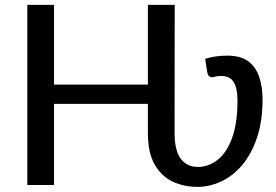

<svg xmlns="http://www.w3.org/2000/svg" viewBox="-20 -738 1103 766"><path d="M767.5 7.5Q713.5 7.5 668.8 -13.5Q624 -34.5 597 -81.8Q570 -129 570 -207.5V-323.5H195.5V0H89V-718.5H195.5V-400.5H570V-718.5H677L676.5 -207.5Q676.5 -138 701 -105Q725.5 -72 769.5 -72Q812.5 -72 848.5 -100.5Q884.5 -129 906 -187.8Q927.5 -246.5 927.5 -337Q927.5 -385.5 912.5 -410.2Q897.5 -435 861 -435Q847.5 -435 837.5 -432Q830.5 -430 826 -430Q810.5 -430 807 -449L798.5 -503.5Q839.5 -516 886.5 -516Q942 -516 972.5 -491.8Q1003 -467.5 1015.2 -427.8Q1027.5 -388 1027.5 -342Q1027.5 -255 1005.5 -189.5Q983.5 -124 946.8 -80.2Q910 -36.5 863.5 -14.5Q817 7.5 767.5 7.5Z"/></svg>

Font: Verano Sans Medium
Style: Regular
Weight: 500
Designer: Lukasz Dziedzic with Adam Twardoch and Botio Nikoltchev
Foundry: tyPoland Lukasz Dziedzic
Version: Version 3.001;December 28, 2019;FontCreator 12.0.0.2547 64-b